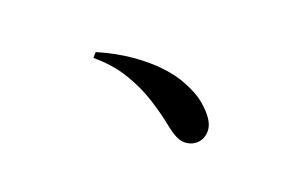

<svg xmlns="http://www.w3.org/2000/svg" viewBox="-62 -716 1125 717"><g transform="rotate(-15 500.0 -357.0)"><path d="M617 -145Q592 -145 572 -162Q552 -179 538 -226Q522 -283 497.5 -341Q473 -399 433 -453Q393 -507 331 -550L345 -569Q419 -544 476 -511Q533 -478 573 -442Q613 -406 635 -372Q667 -324 676.5 -288Q686 -252 686 -225Q686 -188 665.5 -166.5Q645 -145 617 -145Z"/></g></svg>

Font: Noto Serif TC
Style: Bold
Weight: 700
Designer: Ryoko NISHIZUKA 西塚涼子 (kana & ideographs); Frank Grießhammer (Latin, Greek & Cyrillic); Wenlong ZHANG 张文龙 (bopomofo); San
Foundry: Adobe
Version: Version 2.002-H1;hotconv 1.1.0;makeotfexe 2.6.0